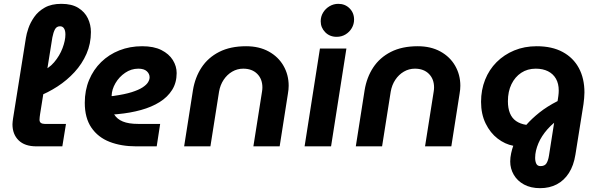

<svg xmlns="http://www.w3.org/2000/svg" viewBox="-20 -763 3111 1001"><path d="M170 0Q109 0 77 -31.5Q45 -63 45 -115Q45 -122 46 -129.5Q47 -137 48 -145L115 -565Q118 -586 128 -615.5Q138 -645 158.5 -674.5Q179 -704 213.5 -723.5Q248 -743 300 -743Q354 -743 388 -722Q422 -701 438 -667.5Q454 -634 454 -596Q454 -535 431 -482.5Q408 -430 368.5 -387Q329 -344 279.5 -312Q230 -280 178 -260L189 -388Q233 -404 262 -438Q291 -472 306 -512Q321 -552 321 -583Q321 -603 314 -614.5Q307 -626 293 -626Q275 -626 266.5 -610Q258 -594 253 -568L189 -168Q188 -162 187 -153Q186 -144 186 -139Q186 -127 193.5 -122Q201 -117 213 -117H324L305 0Z M690 0Q612 0 551.5 -23.5Q491 -47 456.5 -97.5Q422 -148 422 -227Q422 -292 444.5 -346Q467 -400 507.5 -439.5Q548 -479 602.5 -500.5Q657 -522 721 -522Q782 -522 821.5 -502Q861 -482 881 -450Q901 -418 901 -382Q901 -332 877.5 -294.5Q854 -257 812.5 -231Q771 -205 715 -189.5Q659 -174 594 -168Q587 -167 583 -167Q579 -167 575 -167Q590 -142 620.5 -129.5Q651 -117 700 -117H815L797 0ZM562 -262Q564 -262 566.5 -262Q569 -262 573 -263Q630 -271 666.5 -282.5Q703 -294 723.5 -307.5Q744 -321 752 -334.5Q760 -348 760 -360Q760 -378 745.5 -391.5Q731 -405 701 -405Q664 -405 632.5 -383.5Q601 -362 582 -329.5Q563 -297 562 -264Q562 -263 562 -263Q562 -263 562 -262Z M940 0 986 -293Q997 -360 1031 -411.5Q1065 -463 1123 -492.5Q1181 -522 1263 -522Q1331 -522 1381 -494.5Q1431 -467 1458 -420Q1485 -373 1485 -316Q1485 -307 1484 -296Q1483 -285 1481 -274L1438 0H1301L1346 -285Q1347 -291 1347.5 -296.5Q1348 -302 1348 -307Q1348 -351 1321 -378Q1294 -405 1248 -405Q1217 -405 1190.5 -389.5Q1164 -374 1146 -347Q1128 -320 1122 -285L1077 0Z M1568 0 1648 -510H1786L1706 0ZM1735 -571Q1699 -571 1675.5 -595Q1652 -619 1652 -652Q1652 -677 1664.5 -697.5Q1677 -718 1698 -730.5Q1719 -743 1744 -743Q1779 -743 1802.5 -719.5Q1826 -696 1826 -661Q1826 -637 1814 -616.5Q1802 -596 1781.5 -583.5Q1761 -571 1735 -571Z M1835 0 1881 -293Q1892 -360 1926 -411.5Q1960 -463 2018 -492.5Q2076 -522 2158 -522Q2226 -522 2276 -494.5Q2326 -467 2353 -420Q2380 -373 2380 -316Q2380 -307 2379 -296Q2378 -285 2376 -274L2333 0H2196L2241 -285Q2242 -291 2242.5 -296.5Q2243 -302 2243 -307Q2243 -351 2216 -378Q2189 -405 2143 -405Q2112 -405 2085.5 -389.5Q2059 -374 2041 -347Q2023 -320 2017 -285L1972 0Z M2796 218Q2747 218 2712 199Q2677 180 2658.5 148Q2640 116 2640 79Q2640 58 2645 35.5Q2650 13 2656 -3Q2613 -11 2574.5 -40.5Q2536 -70 2512 -119Q2488 -168 2488 -232Q2488 -294 2509 -347Q2530 -400 2569 -439Q2608 -478 2661 -500Q2714 -522 2778 -522Q2858 -522 2913.5 -492Q2969 -462 2998 -408Q3027 -354 3027 -281Q3027 -267 3025.5 -251.5Q3024 -236 3022 -220L2980 43Q2971 100 2946 139Q2921 178 2883 198Q2845 218 2796 218ZM2798 103Q2820 103 2829 88.5Q2838 74 2842 49L2869 -123Q2850 -107 2834.5 -89.5Q2819 -72 2807 -53.5Q2795 -35 2787 -16Q2779 3 2774.5 22Q2770 41 2770 60Q2770 78 2776 90.5Q2782 103 2798 103ZM2724 -112Q2752 -144 2792 -176Q2832 -208 2887 -236L2891 -263Q2892 -271 2892.5 -277.5Q2893 -284 2893 -291Q2893 -327 2878.5 -352.5Q2864 -378 2837 -391.5Q2810 -405 2773 -405Q2730 -405 2697.5 -383.5Q2665 -362 2646.5 -324Q2628 -286 2628 -235Q2628 -199 2638.5 -173Q2649 -147 2670.5 -132Q2692 -117 2724 -112Z"/></svg>

Font: MuseoModerno Thin SemiBold
Style: Italic
Weight: 600
Italic angle: -9°
Version: Version 1.003